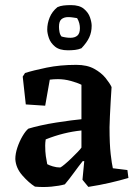

<svg xmlns="http://www.w3.org/2000/svg" viewBox="-20 -722 540 752"><path d="M234 0Q213 6 181.5 9Q150 12 117 9Q93 -6 67.5 -35Q42 -64 40 -99Q40 -120 48 -144Q56 -168 68 -188.5Q80 -209 91 -218Q110 -224 139 -230.5Q168 -237 200 -242Q232 -247 259 -250.5Q286 -254 299 -255V-390Q283 -398 257.5 -405Q232 -412 207 -412Q199 -412 190.5 -411.5Q182 -411 175 -410L157 -308L81 -313L69 -422L78 -436Q109 -446 162 -457Q215 -468 279 -468Q321 -468 349 -452.5Q377 -437 393.5 -416.5Q410 -396 417 -381Q415 -355 413.5 -324.5Q412 -294 410.5 -267Q409 -240 409 -224Q409 -157 413.5 -118.5Q418 -80 422 -63L479 -56L483 -25Q449 -15 410 -6Q371 3 326 10L303 -18L310 -91H304Q288 -71 269.5 -45.5Q251 -20 234 0ZM165 -79Q172 -75 186.5 -70.5Q201 -66 216 -66Q221 -68 233.5 -78.5Q246 -89 259.5 -102Q273 -115 284.5 -127Q296 -139 299 -144V-211Q229 -204 159 -176Q158 -170 157.5 -163.5Q157 -157 157 -152Q157 -128 159.5 -110.5Q162 -93 165 -79ZM246 -525Q213 -525 195.5 -539.5Q178 -554 171.5 -573Q165 -592 165 -606Q165 -630 174.5 -653.5Q184 -677 205 -694Q216 -699 229 -700.5Q242 -702 258 -702Q291 -702 308.5 -687.5Q326 -673 332.5 -654Q339 -635 339 -621Q339 -596 329.5 -575.5Q320 -555 299 -533Q287 -528 274 -526.5Q261 -525 246 -525ZM256 -574Q273 -574 283 -582.5Q293 -591 293 -612Q293 -621 290.5 -631Q288 -641 282 -651Q275 -652 266 -653.5Q257 -655 247 -655Q231 -655 221 -647Q211 -639 211 -617Q211 -608 213 -597Q215 -586 221 -579Q239 -574 256 -574Z"/></svg>

Font: Labrada SemiBold
Style: Regular
Weight: 600
Designer: Mercedes Jáuregui
Foundry: Omnibus-Type Team
Version: Version 1.000; ttfautohint (v1.8.4.7-5d5b)